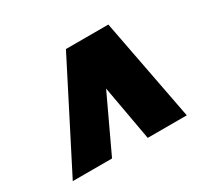

<svg xmlns="http://www.w3.org/2000/svg" viewBox="-106 -853 846 792"><g transform="rotate(-30 316.5 -457.0)"><path d="M35 -214 283 -700H485L578 -214H392L345 -476L222 -214Z"/></g></svg>

Font: Georama Expanded Black
Style: Italic
Weight: 900
Width: 7
Italic angle: -9°
Designer: Jean-Baptiste Levee
Foundry: Production Type
Version: Version 1.000